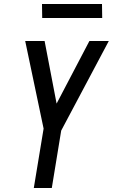

<svg xmlns="http://www.w3.org/2000/svg" viewBox="-20 -940 564 960"><path d="M149 0 198 -297 106 -735H203L263 -422L427 -735H524L286 -287L239 0ZM491 -850H191L190 -920H490Z"/></svg>

Font: Iosevka SS18 Medium
Style: Italic
Weight: 500
Italic angle: -9°
Monospace: yes
Designer: Belleve Invis
Foundry: Belleve Invis
Version: Version 25.1.1; ttfautohint (v1.8.4)